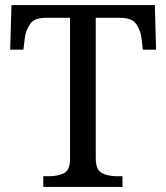

<svg xmlns="http://www.w3.org/2000/svg" viewBox="-20 -734 653 754"><path d="M150 0V-42H173Q206 -42 230.5 -53.5Q255 -65 255 -109V-664H159Q115 -664 98 -639.5Q81 -615 77 -582L72 -539H20L25 -714H588L593 -539H541L536 -582Q532 -615 515 -639.5Q498 -664 453 -664H356V-114Q356 -67 380 -54.5Q404 -42 438 -42H461V0Z"/></svg>

Font: Noto Serif Makasar
Style: Regular
Weight: 400
Designer: Sérgio Martins
Version: Version 1.001; ttfautohint (v1.8.4.7-5d5b)